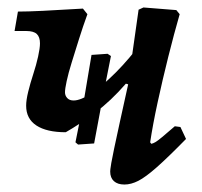

<svg xmlns="http://www.w3.org/2000/svg" viewBox="-20 -482 540 514"><path d="M156 -128Q105 -128 77.5 -146Q50 -164 50 -199Q50 -214 55.5 -236.5Q61 -259 69 -283.5Q77 -308 82 -330.5Q87 -353 87 -366Q87 -383 78.5 -391Q70 -399 50 -399H19L28 -451Q53 -451 94.5 -453Q136 -455 202 -459L214 -444Q202 -411 191.5 -377.5Q181 -344 172 -315Q163 -286 158.5 -265Q154 -244 154 -235Q154 -226 160 -219.5Q166 -213 177 -213Q196 -213 225 -232.5Q254 -252 290 -288Q326 -324 363 -374L342 -251L317 -258Q277 -212 235 -180.5Q193 -149 156 -128ZM189 -95 182 -101 205 -216 225 -335 268 -338 277 -332 255 -221 232 -98ZM313 12Q295 12 285 3Q275 -6 275 -23Q275 -25 275.5 -29.5Q276 -34 278 -46Q280 -58 285.5 -84Q291 -110 301 -156Q311 -202 327 -274L332 -322L351 -456L364 -462L452 -455L461 -444Q446 -392 430.5 -330Q415 -268 402 -208Q389 -148 382 -101L385 -97Q390 -98 396 -101.5Q402 -105 414 -115Q426 -125 448 -144L463 -142L478 -110Q430 -61 400 -34.5Q370 -8 350.5 2Q331 12 313 12Z"/></svg>

Font: Alegreya SemiBold
Style: Italic
Weight: 600
Italic angle: -7°
Designer: Juan Pablo del Peral
Foundry: Huerta Tipografica
Version: Version 2.009